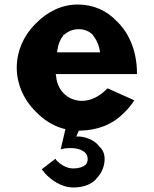

<svg xmlns="http://www.w3.org/2000/svg" viewBox="-20 -555 679 848"><path d="M259 -397V-401H263C279 -416 301 -426 328 -426C352 -426 373 -418 390 -401L391 -399C404 -382 415 -362 420 -336L422 -324H232L234 -336C237 -357 244 -379 259 -397ZM257 -147C241 -166 230 -190 228 -218L226 -228H584L585 -230C585 -325 553 -402 504 -453L497 -460C451 -509 392 -535 323 -535C252 -535 189 -503 139 -452L131 -444C84 -395 54 -329 54 -256C54 -184 84 -118 131 -69L138 -62C172 -26 213 0 259 13L269 15L248 105C255 102 269 99 291 99C320 99 341 106 356 119L357 121H358C369 135 371 155 360 171H359L358 173C346 183 328 189 303 189C272 189 245 169 231 155C228 152 226 148 225 146L164 193C165 195 169 198 173 202V203L179 211C201 235 248 273 303 273C350 273 381 259 402 239V238L411 228C431 206 442 177 442 147C442 123 434 107 420 93L413 85C393 63 360 50 331 48H317L328 22H334C410 20 475 -3 528 -57L536 -65C549 -78 561 -93 573 -112L455 -165C384 -91 304 -98 259 -145ZM259 13ZM180 211H179ZM331 48H332Z"/></svg>

Font: Hussar Woodtype
Style: SeBd
Weight: 900
Foundry: Cannot Into Space Fonts
Version: Version 1.07